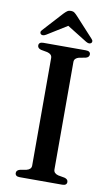

<svg xmlns="http://www.w3.org/2000/svg" viewBox="-97 -935 574 985"><g transform="rotate(10 190.0 -443.0)"><path d="M248 -70Q248 -59.5 254.5 -53Q261 -46.5 272.5 -43.5L306 -37.5Q324.5 -32.5 324.5 -18Q324.5 -9.5 318.8 -4.8Q313 0 300.5 0H79Q67 0 61.2 -4.8Q55.5 -9.5 55.5 -18Q55.5 -32.5 74 -37.5L107 -43.5Q119 -46.5 125.5 -53Q132 -59.5 132 -70V-630Q132 -640.5 125.5 -647Q119 -653.5 107 -656.5L74 -662.5Q55.5 -667.5 55.5 -682.5Q55.5 -690.5 61.2 -695.2Q67 -700 79 -700H300.5Q313 -700 318.8 -695.2Q324.5 -690.5 324.5 -682.5Q324.5 -667.5 306 -662.5L272.5 -656.5Q261 -653.5 254.5 -647Q248 -640.5 248 -630ZM210 -820.5H170L294 -743.5Q311 -733.5 320.5 -741Q325 -744 325.2 -750.2Q325.5 -756.5 319 -763L225.5 -865Q216.5 -875 209 -880.5Q201.5 -886 190.5 -886Q179 -886 171.2 -880.5Q163.5 -875 154 -865L61 -763Q54.5 -756.5 55 -750.2Q55.5 -744 59.5 -741Q69 -733.5 86 -743.5Z"/></g></svg>

Font: Fraunces 17pt
Style: Regular
Weight: 400
Version: Version 1.000;[b76b70a41]